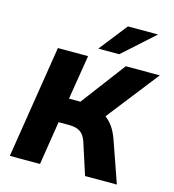

<svg xmlns="http://www.w3.org/2000/svg" viewBox="-133 -1051 1052 1161"><g transform="rotate(15 393.0 -470.5)"><path d="M36 0 148 -705H337L292 -427H378L347 -405L573 -705H786L522 -367L441 -419Q487 -410 520 -389.5Q553 -369 576.5 -336.5Q600 -304 616 -258L706 0H507L443 -198Q430 -238 404.5 -255.5Q379 -273 335 -273H268L225 0ZM385 -765 523 -941H712L516 -765Z"/></g></svg>

Font: Nunito Sans 9pt Black
Style: Italic
Weight: 900
Italic angle: -9°
Version: Version 3.101;gftools[0.9.27]